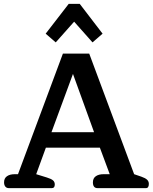

<svg xmlns="http://www.w3.org/2000/svg" viewBox="-20 -972 790 992"><path d="M363 -860 268 -753 216 -798 335 -952H392L510 -798L458 -753ZM26 0Q14 0 7.5 -8Q1 -16 1 -30Q1 -51 16 -61.5Q31 -72 56 -72H73L305 -695H441L673 -72L711 -59Q731 -52 740 -43.5Q749 -35 749 -22Q749 0 734 0H484Q460 0 460 -30Q460 -51 475 -61.5Q490 -72 515 -72H547L496 -209H217L167 -72L222 -55Q245 -48 254 -40Q263 -32 263 -19Q263 0 248 0ZM357 -590 246 -289H466Z"/></svg>

Font: Maitree Semibold
Style: Regular
Weight: 600
Designer: CadsonDemak Team
Foundry: CadsonDemak
Version: Version 1.010